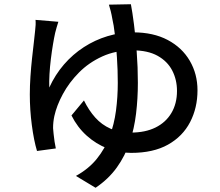

<svg xmlns="http://www.w3.org/2000/svg" viewBox="-20 -819 1040 908"><path d="M256 -716Q252 -704 248 -690Q244 -676 241 -664Q236 -642 230.5 -609Q225 -576 220.5 -539.5Q216 -503 214 -468Q212 -433 213 -405Q241 -466 282.5 -514Q324 -562 376.5 -596Q429 -630 488.5 -648Q548 -666 610 -666Q705 -666 773 -630Q841 -594 877.5 -531.5Q914 -469 914 -392Q914 -309 879 -241.5Q844 -174 774.5 -135Q705 -96 600 -96Q542 -96 488 -117Q434 -138 390 -177.5Q346 -217 318 -273L377 -344Q400 -297 430.5 -263Q461 -229 502.5 -210.5Q544 -192 599 -192Q667 -192 715.5 -216Q764 -240 790.5 -284.5Q817 -329 817 -389Q817 -442 794.5 -485.5Q772 -529 725.5 -555Q679 -581 606 -581Q527 -581 463.5 -552Q400 -523 353.5 -476Q307 -429 277.5 -374.5Q248 -320 237 -270Q234 -256 232.5 -242Q231 -228 231 -213Q232 -203 233.5 -185.5Q235 -168 238 -149.5Q241 -131 244 -117L155 -105Q140 -155 130.5 -227.5Q121 -300 121 -372Q121 -413 124 -457.5Q127 -502 131.5 -543Q136 -584 140 -618Q144 -652 146 -673Q148 -688 148.5 -701.5Q149 -715 148 -725ZM599 -799Q606 -763 613.5 -704.5Q621 -646 626.5 -574Q632 -502 632 -427Q632 -353 623.5 -282Q615 -211 593.5 -146.5Q572 -82 532.5 -27Q493 28 432 69L339 13Q399 -20 437.5 -67.5Q476 -115 498 -173Q520 -231 528.5 -295.5Q537 -360 537 -427Q537 -489 533 -547.5Q529 -606 523.5 -654Q518 -702 511 -731Q508 -749 503.5 -767Q499 -785 495 -797Z"/></svg>

Font: Noto Sans SC Medium
Style: Regular
Weight: 500
Designer: Ryoko NISHIZUKA  (kana, bopomofo & ideographs); Paul D. Hunt (Latin, Greek & Cyrillic); Sandoll Communications , Soo-you
Foundry: Adobe
Version: Version 2.004-H2;hotconv 1.0.118;makeotfexe 2.5.65603